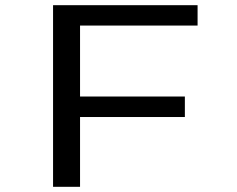

<svg xmlns="http://www.w3.org/2000/svg" viewBox="-20 -720 915 740"><path d="M184.5 0V-700H741.5V-621.5H288.5V-348H692.5V-269H288.5V0Z"/></svg>

Font: Trispace SemiExpanded
Style: Regular
Weight: 400
Width: 6
Designer: Tyler Finck
Foundry: Etcetera Type Company
Version: Version 1.210; ttfautohint (v1.8.3)